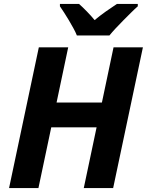

<svg xmlns="http://www.w3.org/2000/svg" viewBox="-20 -954 745 974"><path d="M177 -714H326L267 -434H497L556 -714H705L554 0H405L470 -308H240L175 0H26ZM284 -934H381Q398 -919 420.5 -896Q443 -873 460 -852Q489 -876 516.5 -895.5Q544 -915 573 -934H679V-922Q664 -909 645 -890Q626 -871 605.5 -850.5Q585 -830 566.5 -810Q548 -790 535 -774H370Q363 -792 352 -811.5Q341 -831 329.5 -851Q318 -871 306 -889Q294 -907 284 -922Z"/></svg>

Font: BC Sans
Style: Bold Italic
Weight: 700
Italic angle: -12°
Designer: Monotype Design Team
Province of B.C.
Foundry: Monotype Imaging Inc.
Version: Version 2.000;GOOG;noto-source:20170915:90ef993387c0